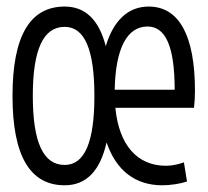

<svg xmlns="http://www.w3.org/2000/svg" viewBox="-20 -547 626 577"><path d="M174.3 9.8C239.3 9.8 280.8 -33.2 300.3 -119.1C328.6 -35.2 386.2 9.8 467.3 9.8C493.2 9.8 520.5 5.4 542 -1.5L532.7 -59.1C515.6 -52.7 495.1 -48.8 479 -48.8C391.6 -48.8 337.4 -111.8 326.7 -223.1H563C564.9 -238.3 565.9 -257.3 565.9 -273.9C565.9 -440.4 518.1 -527.3 426.8 -527.3C365.2 -527.3 320.8 -485.4 297.9 -408.2C277.3 -487.8 236.3 -527.3 174.3 -527.3C69.8 -527.3 17.6 -438.5 17.6 -258.8C17.6 -79.1 69.8 9.8 174.3 9.8ZM174.3 -51.3C109.9 -51.3 78.6 -119.6 78.6 -258.8C78.6 -397.9 109.9 -466.3 174.3 -466.3C234.4 -466.3 263.7 -397.9 263.7 -258.8C263.7 -119.6 234.4 -51.3 174.3 -51.3ZM324.7 -277.3C327.1 -401.4 361.8 -467.3 423.3 -467.3C478.5 -467.3 504.9 -405.8 504.9 -277.3Z"/></svg>

Font: Cascadia Mono Light
Style: Regular
Weight: 300
Monospace: yes
Designer: Aaron Bell
Foundry: Saja Typeworks
Version: Version 2404.023